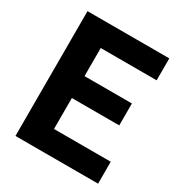

<svg xmlns="http://www.w3.org/2000/svg" viewBox="-173 -863 929 986"><g transform="rotate(30 291.0 -370.0)"><path d="M214 -130H550.5V0H60.5V-740H545.5V-610H214V-443.5H495V-313.5H214Z"/></g></svg>

Font: Encode Sans Semi Condensed
Style: Bold
Weight: 700
Width: 4
Designer: Multiple Designers
Foundry: Impallari Type
Version: Version 2.000